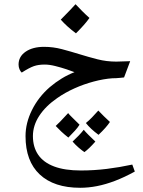

<svg xmlns="http://www.w3.org/2000/svg" viewBox="-20 -738 676 910"><path d="M360 152Q236 152 168.5 89Q101 26 101 -93Q101 -155 131.5 -216.5Q162 -278 216 -325Q243 -348 272.5 -366Q302 -384 333 -396Q321 -401 295.5 -409.5Q270 -418 242 -425Q214 -432 192 -432Q162 -432 140.5 -424.5Q119 -417 83 -394Q77 -399 72.5 -409.5Q68 -420 68 -432Q68 -470 101.5 -493Q135 -516 189 -516Q232 -516 273.5 -505Q315 -494 357 -481Q399 -468 442 -457Q485 -446 531 -446L597 -448L568 -371Q559 -370 549.5 -369Q540 -368 530.5 -367.5Q521 -367 512 -367Q471 -364 424 -351.5Q377 -339 332.5 -319Q288 -299 251 -273Q196 -235 166 -189Q136 -143 136 -93Q136 -41 161 -4.5Q186 32 236.5 51Q287 70 363 70Q425 70 486 62.5Q547 55 607 42L619 75Q570 102 525.5 119Q481 136 440 144Q399 152 360 152ZM340 -580Q296 -613 268 -645Q294 -671 311 -689Q328 -707 338 -718Q354 -701 370.5 -684.5Q387 -668 404 -653Q393 -637 376.5 -618.5Q360 -600 340 -580ZM304 -86Q286 -100 271 -114Q256 -128 244 -141Q252 -148 266.5 -163Q281 -178 303 -202Q308 -195 322 -181.5Q336 -168 357 -147Q349 -134 335.5 -119Q322 -104 304 -86ZM447 -99Q428 -113 413 -127Q398 -141 387 -155Q401 -166 415.5 -181Q430 -196 446 -214Q459 -200 472.5 -187Q486 -174 501 -160Q484 -134 447 -99ZM380 -17Q367 -26 352.5 -38.5Q338 -51 324 -67Q339 -81 352.5 -95Q366 -109 377 -123Q385 -113 399 -99Q413 -85 432 -67Q416 -49 403.5 -37Q391 -25 380 -17Z"/></svg>

Font: Noto Naskh Arabic UI
Style: Regular
Weight: 400
Designer: Monotype Design Team, David Williams, Mohamad Dakak and Nizar Qandah
Foundry: Monotype Imaging Inc.
Version: Version 2.014